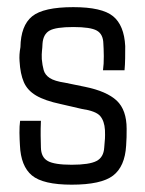

<svg xmlns="http://www.w3.org/2000/svg" viewBox="-20 -501 399 527"><path d="M176.8 5.9Q98.1 5.9 67.6 -19.5Q37.1 -44.9 34.7 -102.5Q33.7 -117.7 33.4 -136.5Q33.2 -155.3 35.2 -169.4H92.3Q91.3 -147 91.6 -128.2Q91.8 -109.4 92.3 -96.2Q92.8 -69.3 111.1 -59.1Q129.4 -48.8 176.8 -48.8Q225.1 -48.8 244.9 -59.1Q264.6 -69.3 266.1 -96.2Q267.6 -112.8 268.1 -120.8Q268.6 -128.9 268.1 -144Q266.6 -168.9 254.9 -182.6Q243.2 -196.3 204.1 -202.1L147 -215.3Q103 -224.6 79.1 -238.8Q55.2 -252.9 45.4 -275.6Q35.6 -298.3 33.7 -333Q32.2 -350.6 36.1 -371.6Q37.1 -430.7 68.1 -456.1Q99.1 -481.4 181.2 -481.4Q259.8 -481.4 290.3 -456.5Q320.8 -431.6 323.7 -374.5Q323.7 -359.9 323.5 -341.1Q323.2 -322.3 321.8 -308.1H262.7Q265.1 -325.2 264.9 -347.2Q264.6 -369.1 263.7 -381.3Q263.2 -407.2 245.8 -417Q228.5 -426.8 181.2 -426.8Q133.3 -426.8 116 -417Q98.6 -407.2 96.7 -381.3Q96.2 -369.1 95.2 -361.1Q94.2 -353 94.7 -338.9Q96.2 -321.8 99.9 -308.6Q103.5 -295.4 116.5 -286.9Q129.4 -278.3 158.7 -273.9L213.4 -262.7Q272.9 -250.5 300.3 -224.9Q327.6 -199.2 327.6 -147.5Q327.6 -136.7 327.4 -124.5Q327.1 -112.3 326.2 -101.1Q322.8 -43.9 290.3 -19Q257.8 5.9 176.8 5.9Z"/></svg>

Font: Agdasima
Style: Regular
Weight: 400
Width: 3
Designer: The DocRepair Project, Patric King
Foundry: Google
Version: Version 2.002